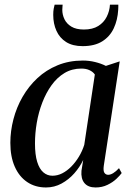

<svg xmlns="http://www.w3.org/2000/svg" viewBox="-20 -796 568 826"><path d="M426.5 -83Q423.5 -61 429.2 -52.5Q435 -44 445.5 -44Q455 -44 466.8 -51Q478.5 -58 492 -72.5L503.5 -51.5Q496.5 -41.5 481 -26.8Q465.5 -12 442.5 -0.8Q419.5 10.5 391 10.5Q359 10.5 343.2 -8.5Q327.5 -27.5 330.5 -61.5L338 -108Q323.5 -77.5 299.8 -50.5Q276 -23.5 245 -6.5Q214 10.5 178 10.5Q131.5 10.5 97 -12.8Q62.5 -36 43.5 -79Q24.5 -122 24.5 -181.5Q24.5 -232 37.8 -283Q51 -334 77 -379.2Q103 -424.5 140.8 -459.8Q178.5 -495 227.8 -515.2Q277 -535.5 336.5 -535.5Q363.5 -535.5 389 -529.2Q414.5 -523 435.5 -512.5L495 -532ZM388 -475.5Q380 -487 365.2 -494Q350.5 -501 330 -501Q289.5 -501 257.5 -481.8Q225.5 -462.5 201.8 -429.5Q178 -396.5 162 -354.8Q146 -313 138.2 -267.8Q130.5 -222.5 130.5 -179Q130.5 -130.5 140 -99.8Q149.5 -69 166.5 -54.5Q183.5 -40 205.5 -40Q227.5 -40 248 -50.5Q268.5 -61 286.8 -79.5Q305 -98 319.5 -122Q334 -146 342.5 -173ZM335.5 -597.5Q292.5 -597.5 264.5 -615.2Q236.5 -633 222.8 -663.5Q209 -694 209 -732Q209 -748 211 -758.2Q213 -768.5 215 -776H249.5Q249.5 -773 248.8 -768Q248 -763 248 -753.5Q248 -733 257.2 -713.5Q266.5 -694 287 -681.5Q307.5 -669 341 -669Q378.5 -669 402.8 -684.2Q427 -699.5 439.2 -724Q451.5 -748.5 453 -776H489Q489 -772 489 -766.8Q489 -761.5 488.5 -753.5Q486 -710 469.5 -674.5Q453 -639 420 -618.2Q387 -597.5 335.5 -597.5Z"/></svg>

Font: Merriweather 96pt
Style: Italic
Weight: 400
Italic angle: -7.8°
Version: Version 2.101